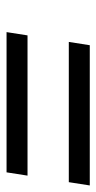

<svg xmlns="http://www.w3.org/2000/svg" viewBox="126 -577 294 586"><g transform="rotate(90 273.0 -284.0)"><path d="M78 -157H506L516 -221H88ZM108 -347H536L546 -411H118Z"/></g></svg>

Font: Charger Static
Style: Obl
Weight: 1000
Designer: Jasper
Foundry: KineticPlasma Fonts/Cannot Into Space Fonts
Version: Version 1.1